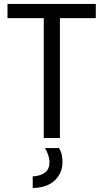

<svg xmlns="http://www.w3.org/2000/svg" viewBox="-20 -697 525 974"><path d="M466 -605H284V3H202V-605H18V-677H466ZM297 126Q297 180 258.5 217.5Q220 255 146 257V198Q231 192 231 127Q231 92 208 54H279Q297 79 297 126Z"/></svg>

Font: Hind Siliguri Fixed
Style: Regular
Weight: 400
Designer: Jyotish Sonowal
Foundry: Indian Type Foundry
Version: Version 1.001;October 28, 2021;FontCreator 12.0.0.2565 64-bi